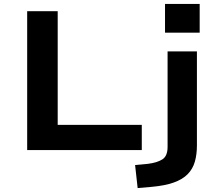

<svg xmlns="http://www.w3.org/2000/svg" viewBox="-20 -762 1109 975"><path d="M118 0V-705H273V-128H700V0ZM818 -596V-742H994V-596ZM679 193 666 76 731 70Q779 64 805 47Q831 30 831 -16V-501H980V-23Q980 22 969.5 59Q959 96 933 122.5Q907 149 862 165Q817 181 749 187Z"/></svg>

Font: Nunito Sans 7pt Expanded
Style: Bold
Weight: 700
Width: 7
Designer: Vernon Adams
Foundry: Vernon Adams
Version: Version 3.101;gftools[0.9.27]